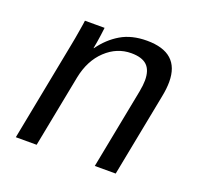

<svg xmlns="http://www.w3.org/2000/svg" viewBox="-100 -650 799 762"><g transform="rotate(20 300.0 -269.0)"><path d="M372.6 0 438.5 -339.4Q443.8 -367.7 443.8 -387.2Q443.8 -430.2 422.6 -450.2Q401.4 -470.2 356.4 -470.2Q295.9 -470.2 248.8 -426Q201.7 -381.8 186.5 -306.2L127 0H39.1L119.6 -415.5Q123 -432.1 126.2 -450.4Q129.4 -468.8 132.1 -485.1Q134.8 -501.5 136.7 -513.2Q138.7 -524.9 138.7 -528.3H221.7Q221.7 -525.4 217.5 -495.4Q213.4 -465.3 208 -438H209.5Q242.7 -484.4 288.1 -511.2Q333.5 -538.1 397.9 -538.1Q536.1 -538.1 536.1 -414.1Q536.1 -386.2 529.3 -352.1L460.9 0Z"/></g></svg>

Font: Liberation Mono
Style: Italic
Weight: 400
Italic angle: -12°
Monospace: yes
Designer: Steve Matteson
Foundry: Ascender Corporation
Version: Version 2.1.5